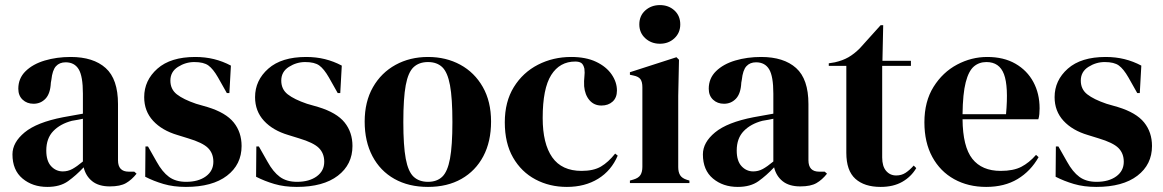

<svg xmlns="http://www.w3.org/2000/svg" viewBox="-20 -720 4574 755"><path d="M166 15Q108 15 68.5 -18Q29 -51 29 -113Q29 -160 77 -199.5Q125 -239 228 -259Q244 -262 264 -265.5Q284 -269 306 -273V-352Q306 -420 289.5 -447.5Q273 -475 238 -475Q214 -475 200 -459.5Q186 -444 182 -406L180 -395Q178 -352 159 -332Q140 -312 112 -312Q86 -312 69 -328Q52 -344 52 -371Q52 -412 80.5 -440Q109 -468 156 -482Q203 -496 258 -496Q347 -496 395.5 -452.5Q444 -409 444 -311V-90Q444 -45 486 -45H508L517 -37Q498 -13 475.5 0Q453 13 412 13Q368 13 342.5 -7.5Q317 -28 309 -62Q279 -30 247.5 -7.5Q216 15 166 15ZM227 -46Q247 -46 264.5 -55.5Q282 -65 306 -85V-253Q296 -251 286 -249Q276 -247 263 -245Q217 -233 189.5 -204.5Q162 -176 162 -128Q162 -87 181 -66.5Q200 -46 227 -46Z M711 15Q662 15 623 3.5Q584 -8 551 -25L552 -144H562L596 -84Q618 -44 644.5 -24.5Q671 -5 712 -5Q760 -5 789.5 -26.5Q819 -48 819 -84Q819 -117 798 -138Q777 -159 720 -176L678 -189Q617 -207 582 -245Q547 -283 547 -338Q547 -404 599 -450Q651 -496 748 -496Q787 -496 821.5 -487.5Q856 -479 888 -462L882 -354H872L837 -416Q818 -449 799.5 -462.5Q781 -476 744 -476Q710 -476 680 -457Q650 -438 650 -403Q650 -369 675.5 -349Q701 -329 751 -312L796 -299Q868 -277 899 -238.5Q930 -200 930 -146Q930 -73 872.5 -29Q815 15 711 15Z M1147 15Q1098 15 1059 3.5Q1020 -8 987 -25L988 -144H998L1032 -84Q1054 -44 1080.5 -24.5Q1107 -5 1148 -5Q1196 -5 1225.5 -26.5Q1255 -48 1255 -84Q1255 -117 1234 -138Q1213 -159 1156 -176L1114 -189Q1053 -207 1018 -245Q983 -283 983 -338Q983 -404 1035 -450Q1087 -496 1184 -496Q1223 -496 1257.5 -487.5Q1292 -479 1324 -462L1318 -354H1308L1273 -416Q1254 -449 1235.5 -462.5Q1217 -476 1180 -476Q1146 -476 1116 -457Q1086 -438 1086 -403Q1086 -369 1111.5 -349Q1137 -329 1187 -312L1232 -299Q1304 -277 1335 -238.5Q1366 -200 1366 -146Q1366 -73 1308.5 -29Q1251 15 1147 15Z M1663 15Q1587 15 1531 -16.5Q1475 -48 1444.5 -106Q1414 -164 1414 -242Q1414 -320 1446.5 -377Q1479 -434 1535.5 -465Q1592 -496 1663 -496Q1734 -496 1790 -465.5Q1846 -435 1878.5 -378Q1911 -321 1911 -242Q1911 -163 1880.5 -105.5Q1850 -48 1794.5 -16.5Q1739 15 1663 15ZM1663 -5Q1698 -5 1719 -25Q1740 -45 1749.5 -96Q1759 -147 1759 -240Q1759 -334 1749.5 -385Q1740 -436 1719 -456Q1698 -476 1663 -476Q1628 -476 1606.5 -456Q1585 -436 1575.5 -385Q1566 -334 1566 -240Q1566 -147 1575.5 -96Q1585 -45 1606.5 -25Q1628 -5 1663 -5Z M2209 15Q2141 15 2085.5 -14.5Q2030 -44 1997.5 -100.5Q1965 -157 1965 -239Q1965 -320 2000.5 -377.5Q2036 -435 2095.5 -465.5Q2155 -496 2226 -496Q2284 -496 2324 -477Q2364 -458 2385 -427.5Q2406 -397 2406 -364Q2406 -336 2389 -320.5Q2372 -305 2345 -305Q2316 -305 2298 -326Q2280 -347 2277 -381Q2276 -403 2278 -418.5Q2280 -434 2278 -450Q2274 -467 2265.5 -472.5Q2257 -478 2242 -478Q2181 -478 2147.5 -425Q2114 -372 2114 -256Q2114 -155 2151.5 -101.5Q2189 -48 2267 -48Q2314 -48 2343 -65Q2372 -82 2399 -116L2409 -108Q2384 -49 2332 -17Q2280 15 2209 15Z M2575 -548Q2541 -548 2517.5 -569.5Q2494 -591 2494 -624Q2494 -658 2517.5 -679Q2541 -700 2575 -700Q2609 -700 2632 -679Q2655 -658 2655 -624Q2655 -591 2632 -569.5Q2609 -548 2575 -548ZM2457 0V-10L2471 -14Q2491 -20 2498.5 -32Q2506 -44 2506 -64V-377Q2506 -398 2498.5 -408.5Q2491 -419 2471 -423L2457 -426V-436L2640 -495L2650 -485L2647 -343V-63Q2647 -43 2654.5 -31Q2662 -19 2681 -13L2691 -10V0Z M2881 15Q2823 15 2783.5 -18Q2744 -51 2744 -113Q2744 -160 2792 -199.5Q2840 -239 2943 -259Q2959 -262 2979 -265.5Q2999 -269 3021 -273V-352Q3021 -420 3004.5 -447.5Q2988 -475 2953 -475Q2929 -475 2915 -459.5Q2901 -444 2897 -406L2895 -395Q2893 -352 2874 -332Q2855 -312 2827 -312Q2801 -312 2784 -328Q2767 -344 2767 -371Q2767 -412 2795.5 -440Q2824 -468 2871 -482Q2918 -496 2973 -496Q3062 -496 3110.5 -452.5Q3159 -409 3159 -311V-90Q3159 -45 3201 -45H3223L3232 -37Q3213 -13 3190.5 0Q3168 13 3127 13Q3083 13 3057.5 -7.5Q3032 -28 3024 -62Q2994 -30 2962.5 -7.5Q2931 15 2881 15ZM2942 -46Q2962 -46 2979.5 -55.5Q2997 -65 3021 -85V-253Q3011 -251 3001 -249Q2991 -247 2978 -245Q2932 -233 2904.5 -204.5Q2877 -176 2877 -128Q2877 -87 2896 -66.5Q2915 -46 2942 -46Z M3443 15Q3379 15 3343.5 -17Q3308 -49 3308 -119V-461H3239V-471L3263 -475Q3294 -482 3316.5 -495Q3339 -508 3361 -530L3443 -621H3453L3450 -481H3562V-461H3449V-101Q3449 -66 3464.5 -48Q3480 -30 3504 -30Q3525 -30 3541 -40.5Q3557 -51 3573 -69L3583 -59Q3563 -25 3528 -5Q3493 15 3443 15Z M3862 -496Q3927 -496 3973 -469.5Q4019 -443 4043.5 -397.5Q4068 -352 4068 -294Q4068 -283 4067 -271.5Q4066 -260 4063 -251H3765Q3766 -143 3803.5 -95.5Q3841 -48 3915 -48Q3965 -48 3996 -64Q4027 -80 4054 -111L4064 -102Q4033 -47 3981.5 -16Q3930 15 3858 15Q3787 15 3732 -15.5Q3677 -46 3646 -103Q3615 -160 3615 -239Q3615 -321 3651 -378.5Q3687 -436 3743.5 -466Q3800 -496 3862 -496ZM3859 -476Q3830 -476 3809.5 -458.5Q3789 -441 3777.5 -396.5Q3766 -352 3765 -271H3936Q3946 -380 3928 -428Q3910 -476 3859 -476Z M4291 15Q4242 15 4203 3.5Q4164 -8 4131 -25L4132 -144H4142L4176 -84Q4198 -44 4224.5 -24.5Q4251 -5 4292 -5Q4340 -5 4369.5 -26.5Q4399 -48 4399 -84Q4399 -117 4378 -138Q4357 -159 4300 -176L4258 -189Q4197 -207 4162 -245Q4127 -283 4127 -338Q4127 -404 4179 -450Q4231 -496 4328 -496Q4367 -496 4401.5 -487.5Q4436 -479 4468 -462L4462 -354H4452L4417 -416Q4398 -449 4379.5 -462.5Q4361 -476 4324 -476Q4290 -476 4260 -457Q4230 -438 4230 -403Q4230 -369 4255.5 -349Q4281 -329 4331 -312L4376 -299Q4448 -277 4479 -238.5Q4510 -200 4510 -146Q4510 -73 4452.5 -29Q4395 15 4291 15Z"/></svg>

Font: DM Serif Display
Style: Regular
Weight: 400
Designer: Colophon Foundry, Frank Grießhammer
Foundry: Colophon Foundry
Version: Version 5.200; ttfautohint (v1.8.3)